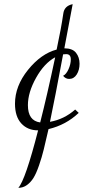

<svg xmlns="http://www.w3.org/2000/svg" viewBox="-20 -740 443 922"><path d="M52 -242Q52 -327 114.5 -404.5Q177 -482 252 -502Q274 -605 284 -675Q289 -712 329 -720L289 -508Q328 -508 345 -486.5Q362 -465 362 -434Q362 -404 348.5 -382.5Q335 -361 312 -361Q295 -361 283 -376Q298 -383 309 -407.5Q320 -432 320 -455Q320 -480 298 -480Q288 -480 283 -479Q244 -269 220 -155Q288 -167 341 -214L358 -198Q297 -140 213 -120L190 -22Q181 15 167.5 54Q154 93 141 114Q128 135 109.5 148.5Q91 162 68 162Q102 124 163 -114Q113 -114 82.5 -147Q52 -180 52 -242ZM114 -235Q114 -160 173 -152Q206 -281 245 -465Q192 -436 153 -366Q114 -296 114 -235Z"/></svg>

Font: DancingScriptRegular
Style: Regular
Weight: 400
Designer: Pablo Impallari
Foundry: Pablo Impallari. www.impallari.com
Version: Version 1.002